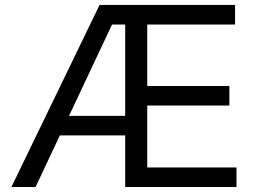

<svg xmlns="http://www.w3.org/2000/svg" viewBox="-20 -747 1030 767"><path d="M377.8 -727.3H919V-649.1H568.2V-403.4H896.3V-325.3H568.2V-78.1H924.7V0H480.1V-206H219.1L122.2 0H25.6ZM480.1 -284.1V-649.1H427.6L255.7 -284.1Z"/></svg>

Font: Interop
Style: Regular
Weight: 400
Designer: Rasmus Andersson, Google, Jang Haemin
Foundry: jhaemin
Version: Version 1.008